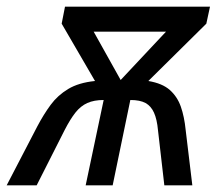

<svg xmlns="http://www.w3.org/2000/svg" viewBox="-71 -556 661 576"><path d="M41 -177Q60 -213 81 -241.5Q102 -270 133.5 -289Q165 -308 214 -313L114 -485L124 -536H559L548 -485L374 -313Q416 -306 438.5 -286Q461 -266 471.5 -236Q482 -206 486 -166L506 0H422L403 -165Q400 -198 391 -218Q382 -238 365.5 -247Q349 -256 320 -256L267 0H186L240 -256Q211 -256 191 -247Q171 -238 155.5 -218.5Q140 -199 123 -166L39 0H-51ZM291 -316 427 -461H210Z"/></svg>

Font: Noto Sans Display
Style: Italic
Weight: 400
Italic angle: -12°
Designer: Monotype Design Team
Foundry: Monotype Imaging Inc.
Version: Version 2.003